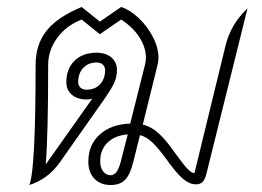

<svg xmlns="http://www.w3.org/2000/svg" viewBox="-20 -524 750 550"><path d="M689 -500 571 -25Q567 -10 560.5 -3Q554 4 541 4Q523 4 504.5 -11.5Q486 -27 458 -66Q434 -99 417 -115.5Q400 -132 381 -137L362 -61Q353 -24 338.5 -9Q324 6 297 6Q268 6 250.5 -12Q233 -30 233 -61Q233 -109 265.5 -138.5Q298 -168 353 -170L395 -337Q398 -348 398 -358Q398 -388 379.5 -417Q361 -446 327 -468L266 -426L214 -468Q170 -451 144 -415.5Q118 -380 118 -338Q118 -136 111 -53L244 -241Q234 -239 228 -239Q202 -239 186 -252.5Q170 -266 170 -289Q170 -327 193.5 -350Q217 -373 257 -373Q283 -373 299 -359.5Q315 -346 315 -323Q315 -305 308 -288.5Q301 -272 276 -236L150 -57Q117 -11 64 6Q82 -37 82 -338Q82 -396 113 -435.5Q144 -475 214 -504L266 -462L327 -504Q352 -496 377 -472.5Q402 -449 418 -418Q434 -387 434 -358Q434 -348 431 -337L389 -167Q412 -162 433.5 -143Q455 -124 482 -85Q505 -53 517 -40.5Q529 -28 537 -28L626 -393Q641 -455 689 -500ZM228 -267Q252 -267 266.5 -282.5Q281 -298 281 -323Q281 -333 274.5 -339Q268 -345 257 -345Q233 -345 218.5 -329.5Q204 -314 204 -289Q204 -279 210.5 -273Q217 -267 228 -267ZM346 -139Q309 -136 288 -115.5Q267 -95 267 -62Q267 -44 275.5 -33Q284 -22 297 -22Q306 -22 313 -30.5Q320 -39 326 -61Z"/></svg>

Font: Srisakdi
Style: Regular
Weight: 400
Designer: Cadson Demak Co.,Ltd.
Foundry: Cadson Demak Co.,Ltd.
Version: Version 1.000